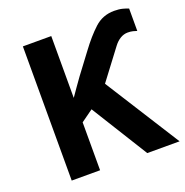

<svg xmlns="http://www.w3.org/2000/svg" viewBox="-130 -842 923 960"><g transform="rotate(-20 332.0 -362.5)"><path d="M579 -725Q605 -725 624 -720Q643 -715 654 -710V-591Q646 -594 633.5 -597Q621 -600 606 -600Q585 -600 566 -588.5Q547 -577 532 -557L412 -398L664 0H492L305 -301L241 -255V0H90V-714H241V-385Q257 -408 273 -431Q289 -454 305 -476L386 -584Q431 -645 474.5 -685Q518 -725 579 -725Z"/></g></svg>

Font: Noto Sans IKEA
Style: Bold
Weight: 600
Designer: Monotype Design Team
Foundry: Monotype Imaging Inc.
Version: Version 2.001